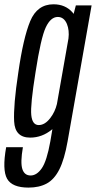

<svg xmlns="http://www.w3.org/2000/svg" viewBox="-62 -622 436 872"><path d="M67.5 230Q-7 230 -29.8 189.8Q-52.5 149.5 -34 46.5H42Q30 116.5 39.5 145.8Q49 175 77 175Q105 175 127.8 142.2Q150.5 109.5 166.5 20.5L176 -35.5Q175 -34.5 173.5 -33.5Q129 3 75 3Q6 3 2.2 -70.5Q-1.5 -144 21 -291.5Q43.5 -449.5 75.2 -526Q107 -602.5 181 -602.5Q234.5 -602.5 267 -566Q270 -562.5 272.5 -559L282.5 -597.5H354L245 20Q230.5 102 207.5 147.5Q184.5 193 150.2 211.5Q116 230 67.5 230ZM249 -447.5Q253.5 -484 242 -513Q228.5 -545 200.5 -545Q168 -545 145.8 -497.5Q123.5 -450 99.5 -294.5Q75.5 -145.5 80 -99.8Q84.5 -54 114 -54Q142 -54 166.5 -86Q188 -114 196.5 -149.5Z"/></svg>

Font: Anybody Condensed Regular
Style: Italic
Weight: 400
Width: 3
Italic angle: -10°
Designer: Tyler Finck
Foundry: Etcetera Type Company
Version: Version 1.010; ttfautohint (v1.8.3) -l 8 -r 50 -G 200 -x 14 